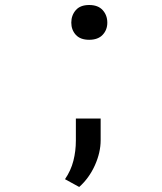

<svg xmlns="http://www.w3.org/2000/svg" viewBox="-20 -576 640 760"><path d="M262.2 -486.3Q262.2 -458 280 -438.2Q297.9 -418.5 333 -418.5Q367.7 -418.5 386.2 -438Q404.8 -457.5 404.8 -486.3Q404.8 -515.6 386.5 -535.9Q368.2 -556.2 333 -556.2Q297.4 -556.2 279.8 -535.6Q262.2 -515.1 262.2 -486.3ZM378.4 -21V-106.9H280.3V-19.5Q280.3 22 270.5 60.5Q260.7 99.1 237.3 133.3L293.5 164.1Q332.5 129.4 355.5 78.6Q378.4 27.8 378.4 -21Z"/></svg>

Font: RobotoMono Nerd Font
Style: Regular
Weight: 400
Monospace: yes
Designer: Google
Version: Version 3.000;Nerd Fonts 3.2.1